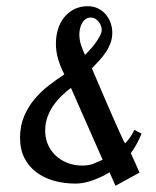

<svg xmlns="http://www.w3.org/2000/svg" viewBox="-20 -574 498 612"><path d="M307.1 -64.9 206.1 -293.9Q191.9 -283.2 177.5 -269.5Q163.1 -255.9 151.1 -239Q139.2 -222.2 131.6 -201.9Q124 -181.6 124 -157.2Q124 -130.4 134.8 -108.9Q145.5 -87.4 163.6 -72.8Q181.6 -58.1 205.3 -51.3Q229 -44.4 254.9 -46.9Q270 -48.3 282.2 -54Q294.4 -59.6 307.1 -64.9ZM251 -398.9Q256.8 -404.8 266.1 -414.8Q275.4 -424.8 283.7 -436Q292 -447.3 298.1 -458.7Q304.2 -470.2 304.2 -479Q304.2 -485.8 301.5 -492.7Q298.8 -499.5 294.2 -505.1Q289.6 -510.7 283.4 -514.4Q277.3 -518.1 270 -518.1Q259.8 -518.1 252.7 -512.9Q245.6 -507.8 241.2 -499.8Q236.8 -491.7 234.9 -482.2Q232.9 -472.7 232.9 -463.9Q232.9 -447.3 238.3 -430.7Q243.7 -414.1 251 -398.9ZM431.2 -147.9Q424.3 -131.3 416 -115.7Q407.7 -100.1 397 -85.9L424.8 -23.9L348.1 18.1L329.1 -24.9Q317.9 -17.6 304.4 -11.2Q291 -4.9 277.1 0.2Q263.2 5.4 248.8 8.3Q234.4 11.2 221.2 11.2Q184.6 11.2 152.3 2.2Q120.1 -6.8 95.9 -24.9Q71.8 -43 57.9 -70.3Q43.9 -97.7 43.9 -134.8Q43.9 -172.9 56.9 -203.4Q69.8 -233.9 90.3 -258.3Q110.8 -282.7 136 -302Q161.1 -321.3 185.1 -336.9Q172.9 -360.4 165.5 -384.8Q158.2 -409.2 158.2 -435.1Q158.2 -458.5 164.6 -480Q170.9 -501.5 183.8 -517.8Q196.8 -534.2 215.8 -544.2Q234.9 -554.2 259.8 -554.2Q277.3 -554.2 291.7 -547.4Q306.2 -540.5 316.4 -528.8Q326.7 -517.1 332.3 -501.7Q337.9 -486.3 337.9 -469.2Q337.9 -451.7 332 -436.3Q326.2 -420.9 316.9 -407Q307.6 -393.1 295.9 -380.6Q284.2 -368.2 272.9 -356Q301.3 -288.6 324.2 -236.3Q334 -213.9 343.5 -192.4Q353 -170.9 360.6 -154.1Q368.2 -137.2 373 -127.2Q377.9 -117.2 378.9 -117.2Q397.5 -136.2 408.2 -160.2Z"/></svg>

Font: Redressed
Style: Regular
Weight: 400
Designer: Astigmatic (AOETI)
Foundry: Astigmatic (AOETI)
Version: Version 1.001